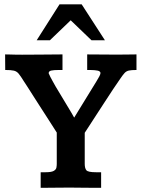

<svg xmlns="http://www.w3.org/2000/svg" viewBox="-20 -895 675 915"><path d="M173.8 0V-74.2H197.8Q225.1 -74.2 236.1 -80.6Q247.1 -86.9 248.8 -96.2Q250.5 -105.5 250.5 -113.3V-263.2Q245.6 -271 233.6 -289.8Q221.7 -308.6 205.6 -333.5Q189.5 -358.4 172.4 -385Q155.3 -411.6 139.4 -436.5Q123.5 -461.4 111.6 -480.2Q99.6 -499 94.2 -506.8Q78.6 -532.2 69.1 -543.7Q59.6 -555.2 46.1 -558.3Q32.7 -561.5 4.9 -561.5Q4.9 -580.1 4.6 -598.9Q4.4 -617.7 4.4 -635.7Q10.7 -635.7 25.6 -635.3Q40.5 -634.8 57.4 -634.5Q74.2 -634.3 85.4 -634.3Q128.9 -634.3 170.9 -634.8Q212.9 -635.3 277.8 -635.7V-561.5H261.7Q235.4 -561.5 223.6 -558.6Q211.9 -555.7 211.9 -545.9Q214.4 -540 220 -528.3Q225.6 -516.6 231.9 -506.3Q234.4 -501 244.6 -483.6Q254.9 -466.3 268.8 -443.4Q282.7 -420.4 296.6 -397.2Q310.5 -374 320.8 -356.9Q331.1 -339.8 333.5 -334.5L439 -506.3Q447.8 -520.5 453.1 -530.5Q458.5 -540.5 459 -547.4Q457.5 -555.7 446 -558.3Q434.6 -561 409.7 -561.5Q407.2 -561.5 402.6 -561.5Q397.9 -561.5 395.5 -561.5V-635.7Q395.5 -635.7 411.4 -635.5Q427.2 -635.3 450 -635.3Q472.7 -635.3 493.7 -635Q514.6 -634.8 525.4 -634.8Q548.8 -634.8 573.7 -635Q598.6 -635.3 630.4 -635.7V-561.5Q606.4 -561.5 594.2 -558.8Q582 -556.2 573.7 -547.1Q565.4 -538.1 552.2 -518.6Q538.1 -498.5 518.8 -469.5Q499.5 -440.4 478.8 -408.4Q458 -376.5 438.7 -346.7Q419.4 -316.9 404.8 -294.4Q390.1 -272 383.8 -262.2V-114.3Q383.8 -93.3 391.6 -83.7Q399.4 -74.2 437 -74.2H461.9V0Q427.7 0 394.3 -0.2Q360.8 -0.5 314 -1Q293 -1 265.4 -0.7Q237.8 -0.5 212.9 -0.2Q188 0 173.8 0ZM154.8 -703.1 263.7 -874.5H369.1L480 -703.1H416L316.9 -798.3L217.8 -703.1Z"/></svg>

Font: Kameron SemiBold
Style: Regular
Weight: 600
Designer: Vernon Adams
Foundry: Vernon Adams
Version: Version 1.100